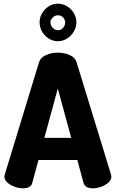

<svg xmlns="http://www.w3.org/2000/svg" viewBox="-20 -1023 629 1043"><path d="M104 0Q83 0 59.5 -8.5Q36 -17 20 -31.5Q4 -46 4 -64Q4 -67 6 -75L192 -685Q200 -711 230 -724Q260 -737 294 -737Q329 -737 358.5 -724Q388 -711 396 -685L583 -75Q585 -67 585 -64Q585 -46 569 -31.5Q553 -17 530 -8.5Q507 0 485 0Q466 0 452.5 -6.5Q439 -13 434 -29L400 -154H189L155 -29Q151 -13 137 -6.5Q123 0 104 0ZM221 -274H367L294 -542ZM294 -799Q268 -799 245 -813.5Q222 -828 208.5 -851.5Q195 -875 195 -902Q195 -928 208.5 -951Q222 -974 244.5 -988.5Q267 -1003 294 -1003Q321 -1003 344 -989Q367 -975 381 -952Q395 -929 395 -902Q395 -875 381 -851.5Q367 -828 344 -813.5Q321 -799 294 -799ZM295 -859Q312 -859 323 -872Q334 -885 334 -901Q334 -916 323 -928Q312 -940 295 -940Q278 -940 266 -927.5Q254 -915 254 -901Q254 -886 266 -872.5Q278 -859 295 -859Z"/></svg>

Font: Dosis ExtraLight ExtraBold
Style: Regular
Weight: 800
Version: Version 3.001; ttfautohint (v1.8.2)